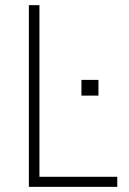

<svg xmlns="http://www.w3.org/2000/svg" viewBox="-20 -725 500 745"><path d="M92 0V-705H133V-39H435V0ZM296 -354V-415H362V-354Z"/></svg>

Font: Nunito Sans 10pt Condensed ExtraLight
Style: Regular
Weight: 250
Width: 3
Designer: Vernon Adams
Foundry: Vernon Adams
Version: Version 3.101;gftools[0.9.27]